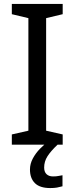

<svg xmlns="http://www.w3.org/2000/svg" viewBox="-20 -734 379 974"><path d="M298 0H40V-52L124 -71V-642L40 -662V-714H298V-662L214 -642V-71L298 -52ZM204 116Q204 138 216 149.5Q228 161 249 161Q266 161 277.5 158.5Q289 156 297 155V211Q283 215 269 217.5Q255 220 235 220Q182 220 157 195Q132 170 132 126Q132 97 146.5 70Q161 43 182.5 21Q204 -1 224 -15L272 0Q238 32 221 58.5Q204 85 204 116Z"/></svg>

Font: Noto Sans Malayalam
Style: Regular
Weight: 400
Designer: Jelle Bosma - Monotype Design Team
Foundry: Monotype Imaging Inc.
Version: Version 2.103